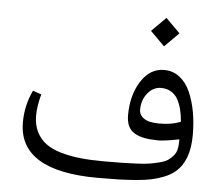

<svg xmlns="http://www.w3.org/2000/svg" viewBox="-51 -765 946 821"><g transform="rotate(5 422.0 -354.5)"><path d="M630.9 -708 691.9 -647 630.9 -585.9 569.8 -647ZM638.7 -255.4Q690.9 -255.4 725.6 -269L731 -271L730.5 -276.4Q728 -303.2 722.4 -325Q716.8 -346.7 706.3 -366.2Q695.8 -385.7 677.2 -396.7Q658.7 -407.7 634.3 -407.7Q600.6 -407.7 576.7 -378.4Q552.7 -349.1 552.7 -307.1Q552.7 -287.6 566.7 -275.4Q580.6 -263.2 598.6 -259.3Q616.7 -255.4 638.7 -255.4ZM640.6 -183.1Q605.5 -183.6 581.1 -188.2Q556.6 -192.9 538.6 -203.9Q520.5 -214.8 512 -233.6Q503.4 -252.4 503.4 -279.8Q503.4 -365.2 541.7 -425.3Q580.1 -485.4 640.6 -485.4Q678.7 -485.4 707.5 -462.9Q736.3 -440.4 753.2 -401.9Q770 -363.3 778.3 -317.1Q786.6 -271 786.6 -218.8Q786.6 -107.9 727.5 -58.6Q709 -43 682.6 -32.2Q656.2 -21.5 628.7 -15.4Q601.1 -9.3 560.8 -6.1Q520.5 -2.9 485.6 -2Q450.7 -1 398.4 -1Q58.1 -1 58.1 -210Q58.1 -282.7 89.4 -348.1L126 -335.4Q111.8 -283.2 111.8 -243.7Q111.8 -203.6 126.7 -173.8Q141.6 -144 167.2 -125Q192.9 -106 232.4 -94.5Q272 -83 316.4 -78.4Q360.8 -73.7 418 -73.7Q464.8 -73.7 495.4 -74.2Q525.9 -74.7 560.1 -76.4Q594.2 -78.1 615 -81.5Q635.7 -85 657.2 -90.6Q678.7 -96.2 690.7 -104.2Q702.6 -112.3 712.9 -124Q723.1 -135.7 727.1 -151.1Q731 -166.5 731 -186.5V-195.3L722.2 -193.8Q667.5 -183.1 640.6 -183.1Z"/></g></svg>

Font: Sahel Light FD
Style: Light-FD
Weight: 300
Foundry: Saber Rastikerdar (saber.rastikerdar@gmail.com)
Version: Version 3.3.0